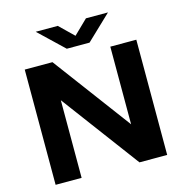

<svg xmlns="http://www.w3.org/2000/svg" viewBox="-132 -1070 1137 1191"><g transform="rotate(-15 436.0 -474.5)"><path d="M78 0V-740H256L627.5 -241.5V-740H794.5V0H616.5L245 -498.5V0ZM363.5 -797.5 204.5 -949H346L436.5 -861L527 -949H668.5L509.5 -797.5Z"/></g></svg>

Font: Encode Sans Exp
Style: Bold
Weight: 700
Width: 7
Designer: Multiple Designers
Foundry: Impallari Type
Version: Version 3.002; ttfautohint (v1.8.3) -l 8 -r 50 -G 200 -x 14 